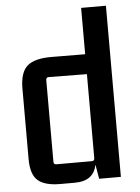

<svg xmlns="http://www.w3.org/2000/svg" viewBox="-58 -887 686 941"><g transform="rotate(-5 285.5 -416.5)"><path d="M499 -842V0H392L380 -70Q372 -31 345.5 -11Q319 9 270 9H200Q125 9 90.5 -20.5Q56 -50 56 -126V-473Q56 -553 92.5 -584.5Q129 -616 214 -615L377 -614V-842ZM189 -89H364Q377 -89 377 -103V-516L189 -518Q176 -518 176 -504V-103Q176 -89 189 -89Z"/></g></svg>

Font: Kdam Thmor Pro
Style: Regular
Weight: 400
Designer: Sovichet Tep, Longdey Hak
Foundry: Anagata Design
Version: Version 1.003; ttfautohint (v1.8.4.7-5d5b)